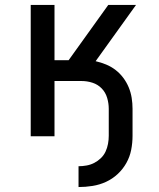

<svg xmlns="http://www.w3.org/2000/svg" viewBox="-20 -550 640 775"><path d="M297 205V121Q313 121 329.5 118Q346 115 360.5 107.5Q375 100 387 88.5Q399 77 406 62Q413 47 416 30.5Q419 14 419 -2V-111Q419 -133 412.5 -155Q406 -177 390.5 -193Q375 -209 353.5 -216Q332 -223 309 -223H200V0H104V-530H200V-307H257L417 -530H529L366 -303Q388 -298 408.5 -289.5Q429 -281 446.5 -267.5Q464 -254 477.5 -236Q491 -218 499.5 -197.5Q508 -177 511.5 -155Q515 -133 515 -111V-2Q515 27 509.5 55Q504 83 490 108Q476 133 455 152.5Q434 172 408 184Q382 196 353.5 200.5Q325 205 297 205Z"/></svg>

Font: Iosevka Curly Medium Extended
Style: Regular
Weight: 500
Width: 7
Monospace: yes
Designer: Belleve Invis
Foundry: Belleve Invis
Version: Version 11.1.0; ttfautohint (v1.8.3)